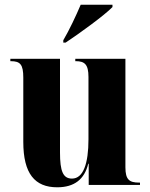

<svg xmlns="http://www.w3.org/2000/svg" viewBox="-20 -786 639 816"><path d="M249 -615V-605H259C318 -644 424 -721 458 -756V-766H323C304 -721 274 -657 249 -615ZM223 10C296 10 339 -24 355 -90H357V0H575V-10H571C530 -10 513 -22 513 -75V-536H300V-526H302C339 -526 356 -513 356 -459V-194C356 -91 334 -27 286 -27C248 -27 235 -58 235 -138V-536H24V-526H26C66 -526 79 -512 79 -456V-183C79 -48 128 10 223 10Z"/></svg>

Font: Noto Serif Display Condensed ExtraBold
Style: Regular
Weight: 800
Width: 3
Designer: Monotype Design Team
Foundry: Monotype Imaging Inc.
Version: Version 2.009